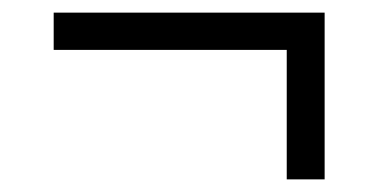

<svg xmlns="http://www.w3.org/2000/svg" viewBox="-20 -407 599 304"><path d="M434 -123H494V-387H65V-328H434Z"/></svg>

Font: Noto Serif
Style: Regular
Weight: 400
Designer: Monotype Design Team
Foundry: Monotype Imaging Inc.
Version: Version 2.015